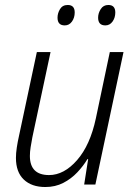

<svg xmlns="http://www.w3.org/2000/svg" viewBox="-20 -741 540 771"><path d="M162 10Q107 10 75.5 -20Q44 -50 44 -107Q44 -126 47.5 -149Q51 -172 56 -194L128 -532H183L110 -190Q106 -169 103 -150Q100 -131 100 -115Q100 -38 177 -38Q237 -38 289.5 -98Q342 -158 365 -266L421 -532H476L363 0H318L334 -102H331Q315 -75 290.5 -49Q266 -23 234 -6.5Q202 10 162 10ZM403 -639Q374 -639 374 -670Q374 -688 384.5 -704.5Q395 -721 415 -721Q443 -721 443 -691Q443 -670 432 -654.5Q421 -639 403 -639ZM240 -639Q211 -639 211 -670Q211 -688 221 -704.5Q231 -721 252 -721Q280 -721 280 -691Q280 -670 269 -654.5Q258 -639 240 -639Z"/></svg>

Font: Noto Sans SemiCondensed Light
Style: Italic
Weight: 300
Width: 4
Italic angle: -12°
Designer: Monotype Design Team
Foundry: Monotype Imaging Inc.
Version: Version 2.013; ttfautohint (v1.8.4.7-5d5b)